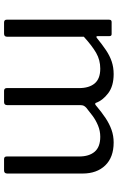

<svg xmlns="http://www.w3.org/2000/svg" viewBox="163 -743 580 946"><g transform="rotate(90 453.0 -270.0)"><path d="M91 0Q77 0 77 -13V-517Q77 -530 88 -530H148Q158 -530 158 -519V-461Q158 -456 160.5 -455Q163 -454 168 -458Q200 -484 227.5 -502.5Q255 -521 283.5 -530.5Q312 -540 345 -540Q404 -540 439.5 -513Q475 -486 487 -452Q489 -448 493 -449Q497 -450 501 -454Q533 -481 561.5 -500Q590 -519 619.5 -529.5Q649 -540 682 -540Q755 -540 795 -498.5Q835 -457 835 -387V-16Q835 0 820 0H764Q757 0 754 -3.5Q751 -7 751 -13V-370Q751 -419 727.5 -446.5Q704 -474 654 -474Q625 -474 598.5 -463Q572 -452 550.5 -436Q529 -420 512 -406Q504 -399 501 -392.5Q498 -386 498 -376V-16Q498 0 483 0H427Q421 0 417.5 -3.5Q414 -7 414 -13V-370Q414 -419 391 -446.5Q368 -474 318 -474Q276 -474 241 -454Q206 -434 161 -393V-15Q161 0 146 0H91Z"/></g></svg>

Font: Libre Franklin
Style: Regular
Weight: 400
Designer: Pablo Impallari, Rodrigo Fuenzalida, Nhung Nguyen
Foundry: Impallari Type
Version: Version 3.000